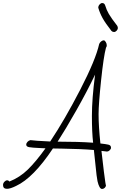

<svg xmlns="http://www.w3.org/2000/svg" viewBox="-98 -1243 820 1266"><path d="M634 -269Q634 -260 624.5 -251.5Q615 -243 605 -244L571 -248Q575 -207 587 -111.5Q599 -16 601 -21Q600 -11 592 -4Q584 3 575 3Q557 3 545 -48Q539 -77 532 -151Q523 -238 521 -254Q439 -261 311 -263L251 -264Q122 -70 8 -17Q-30 2 -52 2Q-78 2 -78 -23Q-78 -35 -69 -44.5Q-60 -54 -51 -54Q-42 -54 -36 -46Q32 -73 85 -124.5Q138 -176 202 -265L162 -267Q115 -269 95 -272.5Q75 -276 75 -289Q75 -299 83.5 -308Q92 -317 103 -319Q128 -315 233 -310Q329 -454 431 -651.5Q533 -849 556 -953Q560 -963 569 -970Q578 -977 586 -977Q593 -977 599.5 -966Q606 -955 606 -944Q606 -934 601 -929Q585 -870 568.5 -713Q552 -556 552 -490Q552 -411 564 -297Q571 -296 595.5 -293Q620 -290 627 -284.5Q634 -279 634 -269ZM529 -751Q475 -638 404 -513Q333 -388 282 -309Q419 -309 516 -302Q508 -371 508 -479Q508 -592 529 -751ZM601 -24V-21ZM637 -1039Q597 -1090 578.5 -1123.5Q560 -1157 550 -1192Q550 -1204 558.5 -1213.5Q567 -1223 576 -1223Q591 -1223 596 -1206Q604 -1178 620 -1150.5Q636 -1123 675 -1073Q679 -1065 679 -1059Q679 -1049 671 -1040.5Q663 -1032 654 -1032Q644 -1032 637 -1039Z"/></svg>

Font: Bad Script
Style: Regular
Weight: 400
Italic angle: -10°
Designer: Roman Shchyukin (Gaslight Type Foundry), Cyreal (Charset Expansion)
Foundry: Gaslight
Version: Version 2.000